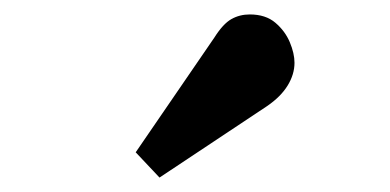

<svg xmlns="http://www.w3.org/2000/svg" viewBox="-20 -821 540 266"><path d="M201 -575 168 -610 277 -769Q289 -788 300.5 -794.5Q312 -801 326 -801Q348 -801 361.5 -789.5Q375 -778 381.5 -762.5Q388 -747 388 -734Q388 -718 378.5 -702.5Q369 -687 350 -674Z"/></svg>

Font: Literata 18pt
Style: Bold
Weight: 700
Designer: Latin by Veronika Burian and Jose Scaglione. Greek by Irene Vlachou. Cyrillic by Vera Evstafieva.
Foundry: TypeTogether
Version: Version 3.103;gftools[0.9.29]